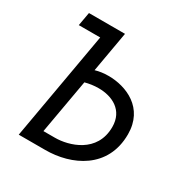

<svg xmlns="http://www.w3.org/2000/svg" viewBox="-161 -820 909 948"><g transform="rotate(30 293.0 -346.5)"><path d="M75.7 0H226.1C376 0.5 542 -76.2 542 -271C542 -420.9 417 -473.1 315.4 -473.1C287.6 -473.1 263.7 -469.7 240.7 -462.9L281.2 -693.4H75.7L62 -616.7H184.1ZM227.1 -385.7C251 -392.1 275.9 -396 303.7 -396C380.9 -396 457 -358.9 457 -263.7C457 -115.7 315.4 -76.2 238.3 -76.2H172.4Z"/></g></svg>

Font: Cascadia Mono SemiLight
Style: Italic
Weight: 350
Italic angle: -10°
Monospace: yes
Designer: Aaron Bell
Foundry: Saja Typeworks
Version: Version 2404.023